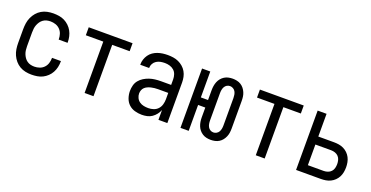

<svg xmlns="http://www.w3.org/2000/svg" viewBox="-27 -1051 3054 1581"><g transform="rotate(20 1500.0 -260.0)"><path d="M247 8Q220 8 193.5 2.5Q167 -3 144 -16.5Q121 -30 103.5 -50.5Q86 -71 75 -95.5Q64 -120 60 -146.5Q56 -173 56 -200V-320Q56 -347 60 -373.5Q64 -400 75 -424.5Q86 -449 103.5 -469.5Q121 -490 144 -503.5Q167 -517 193.5 -522.5Q220 -528 247 -528Q272 -528 297 -524Q322 -520 344 -509Q366 -498 384.5 -480.5Q403 -463 415 -441Q427 -419 432.5 -394.5Q438 -370 438 -345V-340H360V-343Q360 -366 353 -388Q346 -410 330 -426.5Q314 -443 292 -450.5Q270 -458 247 -458Q230 -458 213.5 -454Q197 -450 183 -440Q169 -430 159.5 -416Q150 -402 144 -386.5Q138 -371 136 -354Q134 -337 134 -320V-200Q134 -183 136 -166Q138 -149 144 -133.5Q150 -118 159.5 -104Q169 -90 183 -80Q197 -70 213.5 -66Q230 -62 247 -62Q270 -62 292 -69.5Q314 -77 330 -93.5Q346 -110 353 -132Q360 -154 360 -177V-180H438V-175Q438 -150 432.5 -125.5Q427 -101 415 -79Q403 -57 384.5 -39.5Q366 -22 344 -11Q322 0 297 4Q272 8 247 8Z M711 0V-450H558V-520H942V-450H789V0Z M1214 8Q1183 8 1152.5 -0.5Q1122 -9 1099.5 -30Q1077 -51 1066.5 -81.5Q1056 -112 1056 -143Q1056 -168 1062.5 -193Q1069 -218 1085 -237.5Q1101 -257 1123 -270.5Q1145 -284 1169 -292Q1193 -300 1218 -303Q1243 -306 1269 -306H1358V-355Q1358 -376 1351 -397Q1344 -418 1328 -432Q1312 -446 1291 -452Q1270 -458 1249 -458Q1230 -458 1211 -454.5Q1192 -451 1175.5 -440.5Q1159 -430 1149.5 -413Q1140 -396 1140 -377V-375H1062V-378Q1062 -401 1069 -422.5Q1076 -444 1089 -462.5Q1102 -481 1120.5 -494Q1139 -507 1160.5 -514.5Q1182 -522 1204 -525Q1226 -528 1249 -528Q1273 -528 1297 -524.5Q1321 -521 1343 -511Q1365 -501 1383.5 -485Q1402 -469 1414 -448Q1426 -427 1431 -403Q1436 -379 1436 -355V0H1358V-86Q1350 -65 1335.5 -46.5Q1321 -28 1302 -15Q1283 -2 1260 3Q1237 8 1214 8ZM1246 -62Q1269 -62 1291.5 -69.5Q1314 -77 1329.5 -94Q1345 -111 1351.5 -134Q1358 -157 1358 -180V-236H1269Q1254 -236 1239 -234.5Q1224 -233 1209.5 -229.5Q1195 -226 1181 -220Q1167 -214 1156 -204Q1145 -194 1139.5 -179.5Q1134 -165 1134 -150Q1134 -130 1143 -111.5Q1152 -93 1168.5 -81.5Q1185 -70 1205 -66Q1225 -62 1246 -62Z M1818 8Q1799 8 1780.5 4Q1762 0 1746 -10Q1730 -20 1718 -34.5Q1706 -49 1699 -66.5Q1692 -84 1689 -102.5Q1686 -121 1686 -140V-227H1623V0H1551V-520H1623V-293H1686V-380Q1686 -399 1689 -417.5Q1692 -436 1699 -453.5Q1706 -471 1718 -485.5Q1730 -500 1746 -510Q1762 -520 1780.5 -524Q1799 -528 1818 -528Q1836 -528 1855 -524Q1874 -520 1890 -510Q1906 -500 1917.5 -485.5Q1929 -471 1936.5 -453.5Q1944 -436 1946.5 -417.5Q1949 -399 1949 -380V-140Q1949 -121 1946.5 -102.5Q1944 -84 1936.5 -66.5Q1929 -49 1917.5 -34.5Q1906 -20 1890 -10Q1874 0 1855 4Q1836 8 1818 8ZM1818 -57Q1832 -57 1845 -64.5Q1858 -72 1865 -84.5Q1872 -97 1874.5 -111.5Q1877 -126 1877 -140V-380Q1877 -394 1874.5 -408.5Q1872 -423 1865 -435.5Q1858 -448 1845 -455.5Q1832 -463 1818 -463Q1803 -463 1790.5 -455.5Q1778 -448 1771 -435.5Q1764 -423 1761.5 -408.5Q1759 -394 1759 -380V-140Q1759 -126 1761.5 -111.5Q1764 -97 1771 -84.5Q1778 -72 1790.5 -64.5Q1803 -57 1818 -57Z M2211 0V-450H2058V-520H2442V-450H2289V0Z M2564 0V-520H2642V-321H2780Q2802 -321 2823.5 -317.5Q2845 -314 2864.5 -304.5Q2884 -295 2900 -279.5Q2916 -264 2926 -244.5Q2936 -225 2940 -203.5Q2944 -182 2944 -161Q2944 -139 2940 -117.5Q2936 -96 2926 -76.5Q2916 -57 2900 -41.5Q2884 -26 2864.5 -16.5Q2845 -7 2823.5 -3.5Q2802 0 2780 0ZM2642 -70H2780Q2798 -70 2815.5 -76Q2833 -82 2845 -95Q2857 -108 2861.5 -125.5Q2866 -143 2866 -161Q2866 -178 2861.5 -195.5Q2857 -213 2845 -226Q2833 -239 2815.5 -245Q2798 -251 2780 -251H2642Z"/></g></svg>

Font: Iosevka Fixed
Style: Regular
Weight: 400
Monospace: yes
Designer: Belleve Invis
Foundry: Belleve Invis
Version: Version 33.2.4